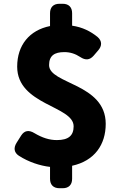

<svg xmlns="http://www.w3.org/2000/svg" viewBox="-20 -832 649 1017"><path d="M245 52V115C245 147 263 165 295 165H312C344 165 362 147 362 115V46C481 20 540 -66 540 -176C540 -391 240 -386 240 -487C240 -537 268 -556 321 -556C352 -556 379 -547 405 -530C432 -512 455 -513 476 -537L500 -565C521 -589 521 -615 497 -636C460 -666 417 -688 362 -696V-762C362 -794 344 -812 312 -812H295C263 -812 245 -794 245 -762V-694C136 -672 71 -593 71 -479C71 -275 370 -272 370 -163C370 -114 343 -90 281 -90C242 -90 204 -102 162 -127C134 -144 110 -142 92 -114L68 -76C51 -49 54 -24 80 -7C131 26 192 46 245 52Z"/></svg>

Font: コーポレート・ロゴ（ラウンド）ver3 Bold
Style: Regular
Weight: 700
Designer: [KANA_main] LOGOTYPE.JP [Source Han Sans] Ryoko NISHIZUKA 西塚涼子 (kana, bopomofo & ideographs); Paul D. Hunt (Latin, Greek
Version: Version 12.001;FEAKit 1.0